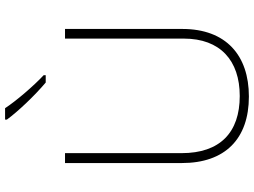

<svg xmlns="http://www.w3.org/2000/svg" viewBox="-142 -848 1000 756"><g transform="rotate(-90 358.0 -470.0)"><path d="M310 -950H265V-943C297 -899 360 -833 411 -790H440V-798C398 -837 338 -907 310 -950ZM622 -252V-714H584V-246C584 -103 498 -26 358 -26C214 -26 133 -104 133 -255V-714H94V-254C94 -84 189 10 356 10C518 10 622 -80 622 -252Z"/></g></svg>

Font: Noto Sans Lao ExtraLight
Style: Regular
Weight: 200
Designer: Monotype Design Team
Foundry: Monotype Imaging Inc.
Version: Version 2.003